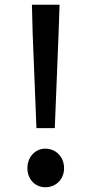

<svg xmlns="http://www.w3.org/2000/svg" viewBox="-20 -773 383 806"><path d="M133 -235H210L226 -635L230 -753H114L117 -635ZM170 13C215 13 249 -20 249 -67C249 -114 215 -149 170 -149C128 -149 95 -114 95 -67C95 -20 128 13 170 13Z"/></svg>

Font: Kinto Sans Med
Style: Regular
Weight: 500
Designer: Authors: Ryoko NISHIZUKA  (kana & ideographs); Paul D. Hunt (Latin, Greek & Cyrillic); Wenlong ZHANG  (bopomofo); Sandol
Foundry: Adobe Systems Incorporated, ookami Inc.
Version: Version 0.001